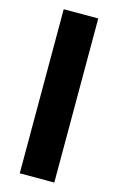

<svg xmlns="http://www.w3.org/2000/svg" viewBox="-118 -809 528 859"><g transform="rotate(15 146.0 -380.0)"><path d="M226 0H66V-760H226Z"/></g></svg>

Font: Noto Sans Kannada SemiCondensed ExtraBold
Style: Regular
Weight: 800
Width: 4
Designer: Jelle Bosma - Monotype Design Team
Foundry: Monotype Imaging Inc.
Version: Version 2.005; ttfautohint (v1.8.4.7-5d5b)